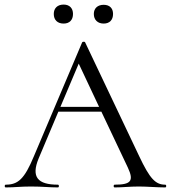

<svg xmlns="http://www.w3.org/2000/svg" viewBox="-24 -819 746 839"><path d="M254 -716C280 -716 295 -732 295 -758C295 -783 280 -799 254 -799C227 -799 211 -783 211 -758C211 -732 227 -716 254 -716ZM429 -716C455 -716 470 -732 470 -758C470 -783 455 -798 429 -798C403 -798 386 -783 386 -758C386 -732 403 -716 429 -716ZM698 -12C656 -12 631 -37 584 -137L348 -634C347 -638 336 -637 335 -634L124 -136C83 -37 55 -12 1 -12C-5 -12 -5 0 1 0C42 0 63 -4 111 -4C163 -4 189 0 229 0C235 0 235 -12 229 -12C141 -12 111 -45 145 -127L231 -331H419L535 -86C562 -28 548 -12 477 -12C471 -12 471 0 477 0C514 0 541 -4 583 -4C619 -4 661 0 698 0C704 0 704 -12 698 -12ZM240 -352 320 -541 409 -352Z"/></svg>

Font: Cormorant SC
Style: Regular
Weight: 400
Designer: Christian Thalmann (Catharsis Fonts)
Version: Version 1.000;PS 001.000;hotconv 1.0.70;makeotf.lib2.5.58329